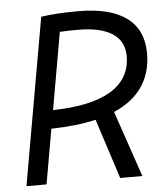

<svg xmlns="http://www.w3.org/2000/svg" viewBox="-51 -749 688 795"><g transform="rotate(-5 293.0 -351.5)"><path d="M26.9 0H110.4L150.4 -228C220.7 -229.5 282.7 -236.3 335.9 -249L416.5 0H508.8L415 -274.4C519 -319.3 572.3 -397 572.3 -504.9C572.3 -635.3 480 -703.1 303.7 -703.1C241.2 -703.1 188 -699.7 148.9 -693.4ZM164.1 -304.2 220.2 -624.5C243.7 -626 268.6 -626.5 295.4 -626.5C421.4 -626.5 487.3 -583 487.3 -500.5C487.3 -375 376.5 -308.1 164.1 -304.2Z"/></g></svg>

Font: Cascadia Code SemiLight
Style: Italic
Weight: 350
Italic angle: -10°
Monospace: yes
Designer: Aaron Bell
Foundry: Saja Typeworks
Version: Version 2404.023